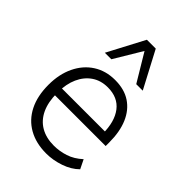

<svg xmlns="http://www.w3.org/2000/svg" viewBox="-224 -870 981 981"><g transform="rotate(45 266.0 -379.5)"><path d="M294 8Q220 8 166 -22.5Q112 -53 83 -110.5Q54 -168 54 -249Q54 -325 82 -383.5Q110 -442 160.5 -474.5Q211 -507 278 -507Q345 -507 390 -477Q435 -447 458.5 -392Q482 -337 482 -260V-234H99V-284H445L427 -267Q427 -355 389 -404.5Q351 -454 278 -454Q228 -454 191.5 -429Q155 -404 135 -359.5Q115 -315 115 -256V-249Q115 -185 136 -140Q157 -95 197 -71.5Q237 -48 293 -48Q334 -48 374 -61Q414 -74 450 -107L474 -58Q442 -26 392.5 -9Q343 8 294 8ZM142 -568 247 -767H311L416 -568H369L279 -718L189 -568Z"/></g></svg>

Font: Nunitoga
Style: Light
Weight: 300
Designer: Vernon Adams
Foundry: Vernon Adams
Version: Version 1.0